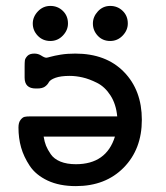

<svg xmlns="http://www.w3.org/2000/svg" viewBox="-20 -631 565 655"><path d="M43 -195.8Q43 -212.9 50 -221.9Q57.1 -231 64 -232.4Q70.8 -233.9 82 -233.9H379.9Q376 -275.9 356.9 -305.4Q337.9 -335 311 -348.4Q284.2 -361.8 261.5 -366.9Q238.8 -372.1 217.8 -372.1Q187 -372.1 168.9 -365.5Q150.9 -358.9 146.5 -350.3Q142.1 -341.8 133.1 -335.4Q124 -329.1 106.9 -329.1H102.1Q64 -329.1 64 -366.2V-403.8Q64 -418 64.9 -425Q65.9 -432.1 73.5 -440.2Q81.1 -448.2 97.2 -448.2Q110.4 -448.2 121.1 -441.2Q131.8 -434.1 138.2 -434.1Q141.1 -434.1 153.1 -437.5Q165 -440.9 187 -444.6Q209 -448.2 236.8 -448.2Q341.8 -448.2 402.8 -385.7Q463.9 -323.2 463.9 -222.2Q463.9 -122.1 401.9 -59.1Q339.8 3.9 238.8 3.9Q182.6 3.9 142.3 -15.1Q102.1 -34.2 81.5 -65.2Q61 -96.2 52 -127.9Q43 -159.7 43 -195.8ZM91.8 -550.8Q91.8 -573.7 109.4 -592.3Q127 -610.8 151.9 -610.8Q176.8 -610.8 194.3 -594Q211.9 -577.1 211.9 -550.8Q211.9 -527.8 194.3 -509.5Q176.8 -491.2 151.9 -491.2Q126 -491.2 108.9 -509Q91.8 -526.9 91.8 -550.8ZM128.9 -165Q131.8 -147 137 -134Q142.1 -121.1 153.1 -105Q164.1 -88.9 186 -79.8Q208 -70.8 238.8 -70.8Q342.8 -70.8 372.1 -165ZM296.9 -550.8Q296.9 -573.7 314 -592.3Q331.1 -610.8 356 -610.8Q380.9 -610.8 398.4 -594Q416 -577.1 416 -550.8Q416 -527.8 398.4 -509.5Q380.9 -491.2 356 -491.2Q330.1 -491.2 313.5 -509Q296.9 -526.9 296.9 -550.8Z"/></svg>

Font: CMU Typewriter Text
Style: Bold
Weight: 700
Version: Version 0.7.0